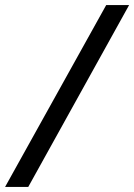

<svg xmlns="http://www.w3.org/2000/svg" viewBox="-66 -734 527 754"><path d="M-46 0 351 -714H441L45 0Z"/></svg>

Font: Noto Sans
Style: Italic
Weight: 400
Italic angle: -12°
Designer: Monotype Design Team
Foundry: Monotype Imaging Inc.
Version: Version 2.013; ttfautohint (v1.8.4.7-5d5b)